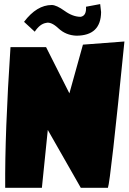

<svg xmlns="http://www.w3.org/2000/svg" viewBox="-20 -899 616 920"><path d="M576.2 -700.2Q509.3 -30.8 497.1 1H367.2L209 -276.4L180.7 1H4.9Q2.9 -261.2 30.3 -673.3H200.7L312.5 -451.7L377.4 -685.1ZM460 -879.4 464.4 -841.3Q463.4 -728 345.7 -728Q295.4 -730 260 -763.2Q224.6 -796.4 200.2 -789.1Q170.9 -784.2 146.5 -747.1L95.2 -794.4Q156.2 -875 228 -875Q250.5 -875 289.8 -846.7Q329.1 -818.4 366.7 -818.4Q395 -823.7 392.1 -866.7Z"/></svg>

Font: Lapsus Pro (theguybrush.com)
Style: Bold
Weight: 700
Designer: Jose Roses
Version: Version 1.00 February 9, 2018, initial release